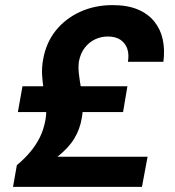

<svg xmlns="http://www.w3.org/2000/svg" viewBox="-20 -732 685 752"><path d="M31 0 46 -85Q77 -111 99 -137.5Q121 -164 136 -194Q151 -224 158 -262Q163 -291 160 -319.5Q157 -348 152 -376.5Q147 -405 145 -436Q143 -467 149 -500Q161 -566 199 -613Q237 -660 294.5 -686Q352 -712 421 -712Q479 -712 519.5 -695Q560 -678 584.5 -647.5Q609 -617 617.5 -577Q626 -537 620 -490H481Q486 -519 478.5 -541Q471 -563 452 -576Q433 -589 402 -589Q376 -589 352.5 -578Q329 -567 312 -545Q295 -523 289 -491Q286 -469 289 -443Q292 -417 297 -388.5Q302 -360 304 -329.5Q306 -299 300 -268Q293 -226 271 -189.5Q249 -153 205 -118H558L536 0ZM50 -293 68 -394H479L462 -293Z"/></svg>

Font: DM Sans 9pt Black
Style: Italic
Weight: 900
Italic angle: -10°
Version: Version 4.004;gftools[0.9.30]